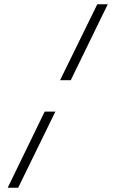

<svg xmlns="http://www.w3.org/2000/svg" viewBox="-20 -750 540 898"><path d="M65 128 239 -228H189L16 128ZM311 -375 484 -730H435L261 -375Z"/></svg>

Font: Parisienne
Style: Regular
Weight: 400
Designer: Astigmatic (AOETI)
Foundry: Astigmatic (AOETI)
Version: Version 1.000